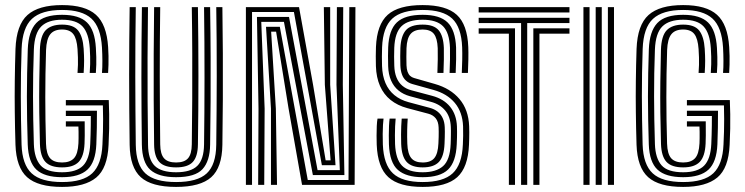

<svg xmlns="http://www.w3.org/2000/svg" viewBox="-20 -724 2916 752"><path d="M223.2 8.1Q128.9 8.1 86.2 -30Q43.6 -68.1 40.6 -157.1Q38.6 -223.3 37.9 -284.7Q37.1 -346.1 37.9 -407Q38.6 -468 40.7 -532.7Q44.2 -626.3 87.6 -665.2Q131 -704.1 223.2 -704.1Q313.6 -704.1 355.7 -666.2Q397.9 -628.3 403.5 -539.7Q404.7 -522.4 405 -504.9Q405.2 -487.4 404.9 -470.7Q404.5 -453.9 403.4 -438.4H379.4Q381.2 -460.3 381 -485.7Q380.9 -511.1 379.4 -538Q374.7 -617.5 338 -651.3Q301.3 -685 223.2 -685Q142.7 -685 105.1 -650.2Q67.6 -615.5 64.6 -532.4Q63 -485.2 62.2 -439.2Q61.5 -393.1 61.5 -347.3Q61.5 -301.4 62.3 -254.4Q63.1 -207.4 64.4 -157.9Q67 -79.3 103.9 -45.2Q140.7 -11 223.2 -11Q305.1 -11 341.5 -45.5Q377.8 -80 381.2 -157.7Q382.6 -184.3 383.2 -208.5Q383.8 -232.8 383.8 -257.8Q383.7 -282.8 382.9 -311.2H237.9V-332H406Q407.3 -304.5 407.6 -276.8Q408 -249.2 407.5 -219.7Q407 -190.1 405.2 -156.1Q401.1 -65.3 356.9 -28.6Q312.7 8.1 223.2 8.1ZM223.2 -30Q154.5 -30 122.8 -59.5Q91 -89.1 88.6 -158.5Q87.1 -207.4 86.2 -253.9Q85.3 -300.5 85.3 -346Q85.4 -391.5 86.3 -437.4Q87.2 -483.3 88.8 -531.2Q91.5 -601.3 121.9 -633.7Q152.3 -666 223.2 -666Q290 -666 320.8 -635.9Q351.5 -605.9 355.5 -536.7Q356.8 -516.4 357.1 -500.9Q357.5 -485.4 357.1 -470.8Q356.7 -456.2 355.4 -438.4H331.4Q332.7 -457.5 333.1 -472.6Q333.5 -487.6 333.1 -502.3Q332.7 -517.1 331.6 -535.1Q327.9 -593.6 303.6 -620.1Q279.3 -646.7 223.2 -646.7Q167.9 -646.7 141.5 -620.3Q115.2 -594 112.6 -530.4Q110.8 -481.8 110 -436.5Q109.2 -391.2 109.3 -346.7Q109.4 -302.1 110.2 -255.8Q111 -209.6 112.6 -159.3Q114.6 -104 138.6 -76.6Q162.6 -49.3 223.2 -49.3Q279.7 -49.3 305.2 -75.1Q330.7 -100.9 333.4 -160.1Q334.3 -177.1 334.7 -195.2Q335.2 -213.3 335.5 -231.9Q335.8 -250.6 335.7 -269.6H237.9V-290.4H359.7Q359.8 -257.4 359.2 -223.1Q358.6 -188.8 357.3 -158.4Q354.3 -89.4 322.5 -59.7Q290.6 -30 223.2 -30ZM223.2 -68.4Q178.3 -68.4 158.2 -89.6Q138.1 -110.9 136.4 -159.9Q134.5 -224.3 133.8 -283.9Q133.1 -343.4 133.8 -403.3Q134.4 -463.2 136.2 -528.6Q137.9 -584 159.1 -605.8Q180.4 -627.6 223.2 -627.6Q268.1 -627.6 286.3 -604Q304.5 -580.4 307.6 -533.6Q309.4 -505.4 309.4 -485.9Q309.4 -466.4 307.6 -438.4H283.6Q284.9 -456 285.3 -470.4Q285.7 -484.7 285.2 -499.2Q284.8 -513.8 283.6 -531.8Q280.8 -572.8 267 -590.6Q253.2 -608.4 223.2 -608.4Q191.6 -608.4 176.9 -589.8Q162.1 -571.2 160.4 -528Q158.8 -479.7 158.1 -434Q157.4 -388.2 157.4 -343.4Q157.4 -298.6 158.1 -253.5Q158.8 -208.4 160.2 -161.1Q161.5 -121.1 176.2 -104.3Q191 -87.6 223.2 -87.6Q254.2 -87.6 269.7 -104.2Q285.1 -120.7 287.2 -162.9Q287.6 -170.7 287.7 -182.9Q287.8 -195 287.7 -207.5Q287.6 -219.9 287.1 -228.3H237.9V-248.8H311.7Q312.2 -215.1 311.9 -193.6Q311.6 -172.1 311.1 -161.7Q308.8 -111.4 288.2 -89.9Q267.6 -68.4 223.2 -68.4Z M669.7 8.1Q573.6 8.1 531.3 -30.1Q489.1 -68.4 487.8 -156.8Q486.8 -227.3 486.3 -295.7Q485.8 -364.1 485.8 -431.2Q485.8 -498.3 486.3 -564.4Q486.8 -630.5 487.8 -696H511.8Q510.8 -625.5 510.3 -557.5Q509.8 -489.5 509.9 -422.9Q510 -356.3 510.5 -290.1Q510.9 -223.9 511.8 -157Q512.9 -78.7 549.5 -44.8Q586.2 -11 669.7 -11Q753.1 -11 789.6 -44.8Q826.1 -78.7 827 -157.1Q827.9 -223.8 828.3 -291.3Q828.8 -358.7 828.9 -426.5Q829 -494.3 828.5 -561.8Q828 -629.4 827 -696H851Q852.4 -605.9 852.8 -515.4Q853.2 -424.8 852.8 -334.9Q852.3 -245 851 -156.8Q849.7 -67.8 807.3 -29.9Q764.9 8.1 669.7 8.1ZM669.7 -30Q600.8 -30 568.7 -58.9Q536.6 -87.8 535.6 -158Q534.8 -216.7 534.3 -283.1Q533.8 -349.5 533.8 -419.5Q533.8 -489.5 534.3 -559.6Q534.8 -629.7 535.8 -696H559.6Q558.2 -587.7 557.9 -499Q557.6 -410.2 558.1 -328Q558.7 -245.9 559.8 -156.9Q560.4 -99.6 586 -74.5Q611.6 -49.3 669.7 -49.3Q727.4 -49.3 752.9 -74.5Q778.4 -99.6 779.2 -157.9Q780.1 -216.4 780.5 -282.4Q781 -348.4 781 -418.2Q781 -488.1 780.6 -558.4Q780.2 -628.8 779.2 -696H803Q804.7 -588.6 805 -499.5Q805.4 -410.3 804.9 -327.8Q804.3 -245.3 803 -157.4Q802.1 -92.8 773.1 -61.4Q744.1 -30 669.7 -30ZM669.7 -68.4Q623.4 -68.4 603.8 -89.7Q584.2 -111.1 583.6 -158.2Q582.5 -243.6 582 -332.4Q581.6 -421.3 582 -512.6Q582.4 -603.9 583.6 -696H607.5Q606.6 -629.7 606.1 -561.6Q605.6 -493.5 605.7 -425.2Q605.8 -356.9 606.3 -289.8Q606.7 -222.7 607.5 -158.6Q608 -120.5 622.5 -104.1Q637 -87.6 669.7 -87.6Q702 -87.6 716.4 -104Q730.8 -120.4 731.2 -158.5Q732.5 -247 732.9 -336Q733.2 -424.9 733 -514.9Q732.7 -604.9 731.2 -696H755.2Q757.1 -561.5 757.2 -426.8Q757.2 -292.1 755.2 -158.2Q754.6 -110.8 735.1 -89.6Q715.6 -68.4 669.7 -68.4Z M943.1 0V-696H1151.2L1206.1 -392.3L1255.4 -96.1H1274.8L1252.3 -392.2L1248.4 -696H1273.2V-392.2L1294.1 -76.9H1240.7L1131.2 -676.9H967.1V0ZM991.1 0 992.5 -298.3 986.4 -657.6H1112L1223.8 -57.7H1311L1297.9 -392.2L1299.5 -696H1324.3L1322.7 -392.2L1328.9 -38.4H1205.4L1092.1 -638.3H1003.3L1016.5 -298.3L1014.9 0ZM1041.3 0V-298.3L1021.9 -619.1H1076L1185.4 -19.1H1345L1348.1 -696H1372.1L1369 0H1163L1109.9 -300.9L1061.4 -599.9H1042L1060.4 -298.3L1065 0Z M1635.5 8.1Q1543.2 8.1 1501.1 -30.1Q1459 -68.2 1455.5 -157.1Q1455 -172.5 1454.9 -192.3Q1454.8 -212.1 1455.7 -230.4Q1456.6 -248.8 1458.6 -259.4H1482.2Q1480.9 -250.2 1480 -234.6Q1479.1 -218.9 1478.9 -199.3Q1478.7 -179.6 1479.5 -157.9Q1482.6 -79.2 1519 -45.1Q1555.3 -11 1635.5 -11Q1716.4 -11 1753 -45.2Q1789.7 -79.3 1792.9 -158.2Q1793.5 -172.9 1794 -191.9Q1794.4 -210.9 1793.7 -229.1Q1791.5 -284.9 1761.4 -321Q1731.2 -357.1 1677.6 -371.9L1596.3 -394.5Q1580.6 -398.8 1570.2 -408.2Q1559.7 -417.5 1554.3 -432.5Q1548.9 -447.5 1548.1 -468Q1547.5 -489 1547.6 -503.7Q1547.7 -518.3 1548.2 -535.9Q1550.2 -582.3 1569.1 -605Q1588 -627.6 1635.3 -627.6Q1679.3 -627.6 1698 -605.6Q1716.6 -583.5 1718.4 -536.1Q1718.9 -519.6 1718.5 -491.8Q1718.1 -464 1716.9 -438.4H1693.1Q1694.3 -466.2 1694.6 -492.3Q1694.9 -518.4 1694.4 -535.5Q1692.8 -574.3 1679.4 -591.3Q1665.9 -608.4 1635.3 -608.4Q1603.2 -608.4 1588.5 -591.4Q1573.7 -574.4 1572.1 -535Q1571.4 -516.2 1571.6 -501Q1571.8 -485.7 1572.1 -468.4Q1572.7 -453.4 1576.2 -443.2Q1579.8 -433.1 1586.2 -427Q1592.7 -421 1601.6 -418.5L1682.6 -395.3Q1744.6 -377.7 1779.8 -335.9Q1815 -294.1 1817.5 -230.1Q1818 -218.3 1818 -206Q1817.9 -193.7 1817.7 -181.4Q1817.4 -169.2 1816.9 -157.1Q1813.2 -68.2 1770.8 -30Q1728.3 8.1 1635.5 8.1ZM1635.5 -30Q1570.9 -30 1538.5 -58.4Q1506.1 -86.8 1503.3 -158.8Q1502.8 -174.7 1502.8 -193.9Q1502.8 -213.1 1503.6 -230.7Q1504.4 -248.3 1506 -259.4H1529.6Q1528.1 -245.8 1527.5 -228.8Q1526.8 -211.8 1526.8 -194.1Q1526.8 -176.3 1527.3 -159.8Q1529.7 -100.8 1554.6 -75.1Q1579.5 -49.3 1635.5 -49.3Q1688.4 -49.3 1715.5 -73.5Q1742.6 -97.7 1745.1 -159.8Q1745.6 -169 1745.7 -178Q1745.9 -186.9 1746 -195.5Q1746.1 -204 1746.1 -211.9Q1746.1 -219.7 1745.7 -226.8Q1744.2 -266.8 1723.6 -291.3Q1703 -315.9 1667.7 -325.2L1585.4 -347.2Q1559.7 -354.2 1540.9 -369.5Q1522.1 -384.8 1511.7 -408.7Q1501.3 -432.5 1500.3 -464.8Q1499.6 -489.2 1499.7 -505Q1499.9 -520.8 1500.4 -538.6Q1503.2 -606.6 1534.4 -636.3Q1565.7 -666 1635.3 -666Q1702.6 -666 1733 -636.2Q1763.5 -606.4 1766.3 -537.9Q1766.9 -521.5 1766.5 -492.4Q1766.1 -463.3 1764.7 -438.4H1740.9Q1742.1 -462.7 1742.5 -492Q1742.9 -521.3 1742.4 -536.8Q1740.2 -596.2 1715 -621.5Q1689.9 -646.7 1635.3 -646.7Q1578.6 -646.7 1552.6 -621.4Q1526.6 -596 1524.2 -536.9Q1523.5 -516.5 1523.6 -502Q1523.8 -487.5 1524.3 -466.6Q1525.1 -439.9 1533 -420.4Q1540.9 -400.8 1555.5 -388.4Q1570 -376 1590.8 -370.5L1672.6 -348.7Q1717.9 -336.6 1742.9 -305.9Q1767.9 -275.1 1769.7 -229Q1770 -217.8 1770.1 -207.5Q1770.1 -197.2 1769.9 -185.6Q1769.6 -174 1768.9 -158.9Q1765.9 -90 1735 -60Q1704.1 -30 1635.5 -30ZM1635.5 -68.4Q1592.2 -68.4 1572.7 -89.8Q1553.1 -111.3 1551.3 -160.1Q1550.8 -179.4 1550.8 -196.8Q1550.8 -214.2 1551.5 -229.9Q1552.1 -245.5 1553.3 -259.4H1576.9Q1575.3 -238.7 1574.8 -214Q1574.3 -189.2 1575.3 -161.4Q1576.7 -122 1590.8 -104.8Q1604.8 -87.6 1635.5 -87.6Q1667.2 -87.6 1681.3 -105.1Q1695.4 -122.5 1697.1 -162.1Q1697.9 -176.4 1698.1 -187.6Q1698.4 -198.8 1698.3 -208.1Q1698.3 -217.3 1697.9 -225Q1697.1 -247.5 1686.5 -260.7Q1675.9 -273.8 1657.7 -278.6L1574.9 -300.6Q1537 -310.8 1510 -332.4Q1483 -354 1468.4 -387.2Q1453.8 -420.5 1452.3 -464.9Q1451.8 -485.2 1451.8 -503.9Q1451.9 -522.5 1452.5 -539.9Q1456.1 -627.9 1498.5 -666Q1541 -704.1 1635.3 -704.1Q1727.6 -704.1 1769.1 -665.9Q1810.7 -627.8 1814.1 -539.7Q1814.9 -521.3 1814.4 -491.1Q1813.9 -461 1812.7 -438.4H1788.7Q1789.9 -461.5 1790.4 -489.7Q1790.9 -518 1790.1 -538.9Q1787.1 -617.1 1751.2 -651.1Q1715.3 -685 1635.3 -685Q1553.2 -685 1516.4 -651.1Q1479.6 -617.2 1476.5 -538.9Q1475.8 -518.3 1475.8 -502.3Q1475.7 -486.4 1476.3 -465.5Q1477.5 -427.4 1489.7 -398.8Q1501.9 -370.2 1524.7 -351.5Q1547.5 -332.7 1580.1 -323.9L1662.7 -301.8Q1681.2 -296.9 1694.1 -286.7Q1707 -276.5 1714 -261.2Q1721.1 -246 1721.9 -225.8Q1722.3 -218.2 1722.3 -208.3Q1722.4 -198.4 1722 -186.7Q1721.7 -174.9 1721.1 -161.3Q1719 -110.9 1698.9 -89.6Q1678.8 -68.4 1635.5 -68.4Z M2020.9 0V-633.7H1854.8V-654.4H2210.4V-633.7H2044.9V0ZM1973.1 0V-592.2H1854.8V-613H1997.1V0ZM2068.9 0V-613H2210.4V-592.2H2092.8V0ZM1854.8 -675.2V-696H2210.4V-675.2Z M2360.9 0V-696H2384.8V0ZM2265.1 0V-696H2289.1V0ZM2313.1 0V-696H2336.9V0Z M2655.7 8.1Q2561.4 8.1 2518.7 -30Q2476.1 -68.1 2473.1 -157.1Q2471.1 -223.3 2470.4 -284.7Q2469.6 -346.1 2470.4 -407Q2471.1 -468 2473.2 -532.7Q2476.7 -626.3 2520.1 -665.2Q2563.5 -704.1 2655.7 -704.1Q2746.1 -704.1 2788.2 -666.2Q2830.4 -628.3 2836 -539.7Q2837.2 -522.4 2837.5 -504.9Q2837.7 -487.4 2837.4 -470.7Q2837 -453.9 2835.9 -438.4H2811.9Q2813.7 -460.3 2813.5 -485.7Q2813.4 -511.1 2811.9 -538Q2807.2 -617.5 2770.5 -651.3Q2733.8 -685 2655.7 -685Q2575.2 -685 2537.6 -650.2Q2500.1 -615.5 2497.1 -532.4Q2495.5 -485.2 2494.7 -439.2Q2494 -393.1 2494 -347.3Q2494 -301.4 2494.8 -254.4Q2495.6 -207.4 2496.9 -157.9Q2499.5 -79.3 2536.4 -45.2Q2573.2 -11 2655.7 -11Q2737.6 -11 2774 -45.5Q2810.3 -80 2813.7 -157.7Q2815.1 -184.3 2815.7 -208.5Q2816.3 -232.8 2816.3 -257.8Q2816.2 -282.8 2815.4 -311.2H2670.4V-332H2838.5Q2839.8 -304.5 2840.1 -276.8Q2840.5 -249.2 2840 -219.7Q2839.5 -190.1 2837.7 -156.1Q2833.6 -65.3 2789.4 -28.6Q2745.2 8.1 2655.7 8.1ZM2655.7 -30Q2587 -30 2555.3 -59.5Q2523.5 -89.1 2521.1 -158.5Q2519.6 -207.4 2518.7 -253.9Q2517.8 -300.5 2517.8 -346Q2517.9 -391.5 2518.8 -437.4Q2519.7 -483.3 2521.3 -531.2Q2524 -601.3 2554.4 -633.7Q2584.8 -666 2655.7 -666Q2722.5 -666 2753.3 -635.9Q2784 -605.9 2788 -536.7Q2789.3 -516.4 2789.6 -500.9Q2790 -485.4 2789.6 -470.8Q2789.2 -456.2 2787.9 -438.4H2763.9Q2765.2 -457.5 2765.6 -472.6Q2766 -487.6 2765.6 -502.3Q2765.2 -517.1 2764.1 -535.1Q2760.4 -593.6 2736.1 -620.1Q2711.8 -646.7 2655.7 -646.7Q2600.4 -646.7 2574 -620.3Q2547.7 -594 2545.1 -530.4Q2543.3 -481.8 2542.5 -436.5Q2541.7 -391.2 2541.8 -346.7Q2541.9 -302.1 2542.7 -255.8Q2543.5 -209.6 2545.1 -159.3Q2547.1 -104 2571.1 -76.6Q2595.1 -49.3 2655.7 -49.3Q2712.2 -49.3 2737.7 -75.1Q2763.2 -100.9 2765.9 -160.1Q2766.8 -177.1 2767.2 -195.2Q2767.7 -213.3 2768 -231.9Q2768.3 -250.6 2768.2 -269.6H2670.4V-290.4H2792.2Q2792.3 -257.4 2791.7 -223.1Q2791.1 -188.8 2789.8 -158.4Q2786.8 -89.4 2755 -59.7Q2723.1 -30 2655.7 -30ZM2655.7 -68.4Q2610.8 -68.4 2590.7 -89.6Q2570.6 -110.9 2568.9 -159.9Q2567 -224.3 2566.3 -283.9Q2565.6 -343.4 2566.3 -403.3Q2566.9 -463.2 2568.7 -528.6Q2570.4 -584 2591.6 -605.8Q2612.9 -627.6 2655.7 -627.6Q2700.6 -627.6 2718.8 -604Q2737 -580.4 2740.1 -533.6Q2741.9 -505.4 2741.9 -485.9Q2741.9 -466.4 2740.1 -438.4H2716.1Q2717.4 -456 2717.8 -470.4Q2718.2 -484.7 2717.7 -499.2Q2717.3 -513.8 2716.1 -531.8Q2713.3 -572.8 2699.5 -590.6Q2685.7 -608.4 2655.7 -608.4Q2624.1 -608.4 2609.4 -589.8Q2594.6 -571.2 2592.9 -528Q2591.3 -479.7 2590.6 -434Q2589.9 -388.2 2589.9 -343.4Q2589.9 -298.6 2590.6 -253.5Q2591.3 -208.4 2592.7 -161.1Q2594 -121.1 2608.7 -104.3Q2623.5 -87.6 2655.7 -87.6Q2686.7 -87.6 2702.2 -104.2Q2717.6 -120.7 2719.7 -162.9Q2720.1 -170.7 2720.2 -182.9Q2720.3 -195 2720.2 -207.5Q2720.1 -219.9 2719.6 -228.3H2670.4V-248.8H2744.2Q2744.7 -215.1 2744.4 -193.6Q2744.1 -172.1 2743.6 -161.7Q2741.3 -111.4 2720.7 -89.9Q2700.1 -68.4 2655.7 -68.4Z"/></svg>

Font: Big Shoulders Inline Text SC Thin
Style: Regular
Weight: 100
Designer: Patric King
Foundry: XO Type Co
Version: Version 2.002